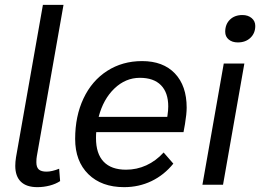

<svg xmlns="http://www.w3.org/2000/svg" viewBox="-20 -762 1073 792"><path d="M43 -78Q43 -94 46 -113L157 -742H242L132 -118Q130 -108 130 -93Q130 -72 140 -63Q150 -54 172 -54Q194 -54 224 -66L228 -15Q210 -3 185 3.5Q160 10 134 10Q89 10 66 -12.5Q43 -35 43 -78Z M750 -318Q750 -292 743 -250L737 -217H377Q376 -209 376 -192Q376 -128 407.5 -95Q439 -62 500 -62Q544 -62 583.5 -80Q623 -98 655 -133L695 -87Q657 -40 605 -15Q553 10 492 10Q399 10 344.5 -43.5Q290 -97 290 -189Q290 -283 324.5 -356Q359 -429 422 -469.5Q485 -510 566 -510Q653 -510 701.5 -459Q750 -408 750 -318ZM674 -323Q674 -380 644 -410.5Q614 -441 557 -441Q498 -441 452 -397Q406 -353 387 -280H670L671 -287Q674 -307 674 -323Z M909 -631Q909 -662 928.5 -681Q948 -700 980 -700Q1003 -700 1018 -687.5Q1033 -675 1033 -655Q1033 -625 1013 -606Q993 -587 961 -587Q938 -587 923.5 -599Q909 -611 909 -631ZM903 -500H988L900 0H815Z"/></svg>

Font: Sarabun
Style: Italic
Weight: 400
Italic angle: -10°
Designer: Suppakit Chalermlarp | Katatrad Co.,Ltd.
Foundry: Cadson Demak Co.,Ltd.
Version: Version 1.000; ttfautohint (v1.6)